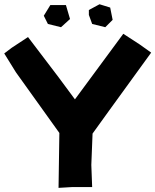

<svg xmlns="http://www.w3.org/2000/svg" viewBox="-29 -868 740 915"><path d="M558.6 -707 328.1 -394.5 250 -500 104.5 -691.4 27.3 -640.6 -8.8 -613.3 46.9 -523.4 253.9 -234.4 250 27.3 316.4 23.4H410.2L406.2 -82L412.1 -231.4L490.2 -339.8L691.4 -617.2L636.7 -656.2ZM179.7 -793 199.2 -753.9 261.7 -738.3 304.7 -777.3 285.2 -843.8H210.9ZM394.5 -796.9 410.2 -753.9 472.7 -738.3 507.8 -773.4 496.1 -832 445.3 -847.7 394.5 -820.3Z"/></svg>

Font: MaokenAssortedSans-TC
Style: Regular
Weight: 500
Version: Version 0.83